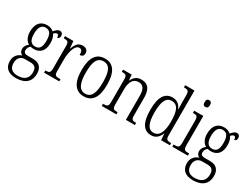

<svg xmlns="http://www.w3.org/2000/svg" viewBox="-73 -1483 3195 2445"><g transform="rotate(30 1524.5 -260.0)"><path d="M200 240C339 240 408 169 408 59C408 -22 369 -82 271 -82H194C152 -82 129 -95 129 -130C129 -163 146 -185 164 -200C175 -196 200 -194 214 -194C312 -194 361 -262 361 -364C361 -424 347 -460 329 -486C345 -505 357 -514 373 -514C392 -514 399 -497 399 -469C423 -469 434 -488 434 -514C434 -540 419 -563 388 -563C352 -563 326 -529 309 -509C289 -529 255 -544 214 -544C114 -544 61 -479 61 -361C61 -295 89 -236 135 -212C107 -191 84 -162 84 -123C84 -82 106 -61 129 -50C79 -36 26 7 26 89C26 182 82 240 200 240ZM212 -230C150 -230 119 -274 119 -364C119 -462 152 -507 210 -507C273 -507 302 -466 302 -365C302 -272 274 -230 212 -230ZM202 203C110 203 80 151 80 86C80 8 127 -27 182 -27H260C326 -27 354 0 354 68C354 146 314 203 202 203Z M478 0H701V-32H681C632 -32 613 -38 613 -103V-275C613 -374 645 -499 710 -499C748 -499 758 -471 758 -422C797 -422 813 -444 813 -476C813 -517 787 -545 733 -545C663 -545 634 -489 612 -431H609L600 -536H476V-504H481C532 -504 551 -497 551 -433V-106C551 -39 532 -32 483 -32H478Z M1063 10C1186 10 1251 -78 1251 -268C1251 -454 1185 -544 1065 -544C938 -544 875 -454 875 -268C875 -79 946 10 1063 10ZM1064 -29C975 -29 938 -112 938 -268C938 -425 972 -504 1064 -504C1155 -504 1189 -426 1189 -268C1189 -114 1156 -29 1064 -29Z M1326 0H1541V-32H1534C1484 -32 1466 -38 1466 -102V-326C1466 -427 1502 -499 1583 -499C1655 -499 1681 -443 1681 -355V0H1813V-32H1807C1758 -32 1742 -39 1742 -105V-355C1742 -486 1694 -544 1601 -544C1538 -544 1498 -519 1467 -455H1464L1457 -536H1330V-504H1338C1386 -504 1405 -497 1405 -433V-105C1405 -39 1386 -32 1336 -32H1326Z M2055 10C2124 10 2164 -31 2190 -95H2192L2199 0H2328V-32H2318C2270 -32 2251 -40 2251 -101V-760H2114V-728H2123C2169 -728 2190 -721 2190 -654V-555C2190 -521 2191 -484 2193 -452H2189C2165 -507 2124 -545 2056 -545C1948 -545 1886 -463 1886 -267C1886 -72 1948 10 2055 10ZM2065 -33C1988 -32 1949 -107 1949 -265C1949 -425 1986 -502 2067 -502C2160 -502 2190 -419 2190 -266C2190 -119 2152 -33 2065 -33Z M2475 -648C2497 -648 2515 -660 2515 -698C2515 -736 2497 -748 2475 -748C2452 -748 2436 -736 2436 -698C2436 -660 2452 -648 2475 -648ZM2364 0H2593V-32H2579C2528 -32 2510 -40 2510 -106V-536H2376V-504H2384C2432 -504 2449 -496 2449 -431V-103C2449 -39 2431 -32 2380 -32H2364Z M2803 240C2942 240 3011 169 3011 59C3011 -22 2972 -82 2874 -82H2797C2755 -82 2732 -95 2732 -130C2732 -163 2749 -185 2767 -200C2778 -196 2803 -194 2817 -194C2915 -194 2964 -262 2964 -364C2964 -424 2950 -460 2932 -486C2948 -505 2960 -514 2976 -514C2995 -514 3002 -497 3002 -469C3026 -469 3037 -488 3037 -514C3037 -540 3022 -563 2991 -563C2955 -563 2929 -529 2912 -509C2892 -529 2858 -544 2817 -544C2717 -544 2664 -479 2664 -361C2664 -295 2692 -236 2738 -212C2710 -191 2687 -162 2687 -123C2687 -82 2709 -61 2732 -50C2682 -36 2629 7 2629 89C2629 182 2685 240 2803 240ZM2815 -230C2753 -230 2722 -274 2722 -364C2722 -462 2755 -507 2813 -507C2876 -507 2905 -466 2905 -365C2905 -272 2877 -230 2815 -230ZM2805 203C2713 203 2683 151 2683 86C2683 8 2730 -27 2785 -27H2863C2929 -27 2957 0 2957 68C2957 146 2917 203 2805 203Z"/></g></svg>

Font: Noto Serif Hebrew Condensed Light
Style: Regular
Weight: 300
Width: 3
Designer: Monotype Design Team
Foundry: Monotype Imaging Inc.
Version: Version 2.004